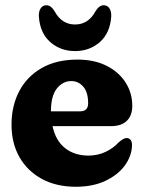

<svg xmlns="http://www.w3.org/2000/svg" viewBox="-20 -701 548 733"><path d="M485 -297Q485 -259.5 464 -239.5Q443 -219.5 404.5 -219.5H180.5Q192.5 -163.5 228.8 -135.2Q265 -107 317.5 -107Q352.5 -107 382.2 -120.8Q412 -134.5 432.5 -157Q452 -174.5 464 -174Q472 -174 478 -167.5Q484 -161 484 -146.5Q483 -105.5 456.5 -69.2Q430 -33 382.2 -10.5Q334.5 12 269.5 12Q195 12 139.8 -18Q84.5 -48 54.2 -101.2Q24 -154.5 24 -225Q24 -296.5 53.2 -352.5Q82.5 -408.5 138.8 -441Q195 -473.5 276 -473.5Q340 -473.5 387 -449.8Q434 -426 459.5 -386Q485 -346 485 -297ZM252.5 -391.5Q219.5 -391.5 197 -363Q174.5 -334.5 174.5 -276.5V-276H285.5Q316.5 -276 316.5 -306.5Q316.5 -349 297.8 -370.2Q279 -391.5 252.5 -391.5ZM266.5 -607.5Q317 -607.5 344 -657Q358 -681 376 -681Q390.5 -681 398.2 -668.5Q406 -656 404.5 -636Q399.5 -573.5 360.5 -539.8Q321.5 -506 266.5 -506Q211.5 -506 172.5 -539.8Q133.5 -573.5 128.5 -636Q127 -656 134.8 -668.5Q142.5 -681 157 -681Q175 -681 189 -657Q216 -607.5 266.5 -607.5Z"/></svg>

Font: Fraunces 72pt S100
Style: Bold
Weight: 700
Version: Version 1.000; ttfautohint (v1.8.3)